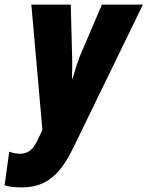

<svg xmlns="http://www.w3.org/2000/svg" viewBox="-81 -573 640 833"><path d="M15 240C130 240 188 170 239 64L539 -553H361L265 -328C257 -307 243 -265 234 -233H231C232 -263 233 -294 232 -325L226 -553H55L103 -9L79 41C60 76 42 94 5 94C-10 94 -25 91 -41 85L-61 231C-43 237 -20 240 15 240Z"/></svg>

Font: Noto Sans Condensed Black
Style: Italic
Weight: 900
Width: 3
Italic angle: -12°
Designer: Monotype Design Team
Foundry: Monotype Imaging Inc.
Version: Version 2.013